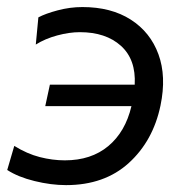

<svg xmlns="http://www.w3.org/2000/svg" viewBox="-20 -528 542 558"><path d="M172 10Q128.5 10 80.5 -1.8Q32.5 -13.5 1 -34L21.5 -104Q58.5 -81 95.5 -71.5Q132.5 -62 168.5 -62Q245 -62 294.8 -103.5Q344.5 -145 362 -219.5H111.5L125 -282H371.5Q375.5 -355 331.5 -394.8Q287.5 -434.5 212 -434.5Q181.5 -434.5 146.2 -425Q111 -415.5 84 -398.5L91.5 -477.5Q112 -488.5 147.8 -498Q183.5 -507.5 219.5 -507.5Q303 -507.5 360 -471Q417 -434.5 440.5 -370.2Q464 -306 446.5 -221.5Q425 -118.5 354.2 -54.2Q283.5 10 172 10Z"/></svg>

Font: Commissioner
Style: Italic
Weight: 400
Italic angle: -12°
Designer: Kostas Bartsokas
Foundry: Kostas Bartsokas
Version: Version 1.000; ttfautohint (v1.8.3)